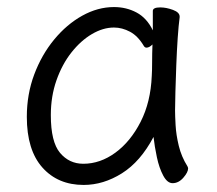

<svg xmlns="http://www.w3.org/2000/svg" viewBox="-20 -506 615 544"><path d="M489 -457Q486 -435 483.5 -398.5Q481 -362 479.5 -321.5Q478 -281 477 -246Q476 -211 476 -193Q476 -179 477.5 -151.5Q479 -124 486.5 -93Q494 -62 511 -35Q513 -31 513 -29Q513 -18 499.5 -2.5Q486 13 469 13Q454 13 442.5 -8.5Q431 -30 424.5 -60.5Q418 -91 415 -118Q378 -48 325.5 -15Q273 18 217 18Q144 18 100 -31.5Q56 -81 56 -175Q56 -239 77 -295Q98 -351 133.5 -394Q169 -437 213 -461.5Q257 -486 303 -486Q338 -486 367 -470.5Q396 -455 413 -420V-475Q413 -485 434 -485Q451 -485 470 -478Q489 -471 489 -459ZM412 -380Q403 -371 395 -371Q391 -371 388 -375Q371 -404 348.5 -416Q326 -428 303 -428Q272 -428 240.5 -409.5Q209 -391 182.5 -357.5Q156 -324 140 -278.5Q124 -233 124 -180Q124 -104 150 -73Q176 -42 216 -42Q264 -42 307 -73.5Q350 -105 378.5 -161Q407 -217 410 -291Q411 -305 411 -330Q411 -355 412 -380Z"/></svg>

Font: Moon Stars Kai T
Style: Regular
Weight: 400
Designer: GuiWonder
Version: Version 1.101